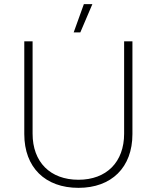

<svg xmlns="http://www.w3.org/2000/svg" viewBox="-20 -899 755 925"><path d="M425 -879H384L335 -743H367ZM358 6C517 6 618 -92 618 -253V-700H578V-255C578 -118 493 -33 358 -33C222 -33 137 -118 137 -255V-700H97V-253C97 -92 198 6 358 6Z"/></svg>

Font: Fixel Display ExtraLight
Style: Regular
Weight: 200
Designer: AlfaBravo + MacPaw
Foundry: Kyrylo Tkachov, Marchela Mozhyna, Serhii Makarenko, Maria Weinstein, Zakhar Kryvoshyya
Version: Version 1.211